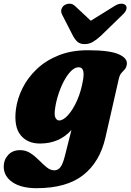

<svg xmlns="http://www.w3.org/2000/svg" viewBox="-70 -757 702 1032"><path d="M496.5 -17Q466.5 114 377 184.2Q287.5 254.5 126.5 254.5Q44.5 254.5 -2.8 222.5Q-50 190.5 -50 138Q-50 102 -26.2 76Q-2.5 50 38.5 50Q69 50 94 66.5Q119 83 140 104.5Q161 126 181 142.2Q201 158.5 222 158.5Q241.5 158.5 254.5 142Q267.5 125.5 278.5 82.5L314 -58.5Q249 14.5 145 14.5Q77 14.5 40.5 -31Q4 -76.5 15.5 -169Q23 -227 51.2 -283.5Q79.5 -340 128 -386Q176.5 -432 245.2 -459.5Q314 -487 402.5 -487Q520 -487 568.8 -465Q617.5 -443 611.5 -409.5Q608.5 -392.5 600 -383.5Q591.5 -374.5 582.5 -364.5Q573.5 -354.5 568.5 -333ZM226.5 -177Q220.5 -139 228 -124.2Q235.5 -109.5 248 -109.5Q270 -109.5 296.2 -138.8Q322.5 -168 344.8 -218.2Q367 -268.5 377 -331.5Q387 -395.5 353 -395.5Q332.5 -395.5 312.5 -375.8Q292.5 -356 275 -323.8Q257.5 -291.5 244.8 -253Q232 -214.5 226.5 -177ZM471.5 -564Q448.5 -543 428.8 -531.5Q409 -520 385 -520Q361 -520 347.5 -531.5Q334 -543 322.5 -564L264.5 -677Q256 -693.5 260.2 -707Q264.5 -720.5 274.5 -728Q287.5 -737 303.5 -737.2Q319.5 -737.5 333 -725L418 -645.5L546 -725Q566.5 -737.5 582.5 -737.2Q598.5 -737 606 -728Q612.5 -720.5 609.2 -707Q606 -693.5 588 -677Z"/></svg>

Font: Fraunces 9pt S050 Black
Style: Italic
Weight: 900
Italic angle: -16°
Version: Version 1.000; ttfautohint (v1.8.3)